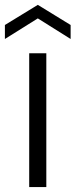

<svg xmlns="http://www.w3.org/2000/svg" viewBox="-39 -763 308 783"><path d="M80.1 0V-545.9H149.9V0ZM249 -661.1V-604L115.2 -688L-19 -604V-661.1L115.2 -743.2Z"/></svg>

Font: SVN-Poppins Light
Style: Regular
Weight: 300
Designer: Ninad Kale (Devanagari), Jonny Pinhorn (Latin)
Foundry: Indian Type Foundry
Version: Version 3.002 2017